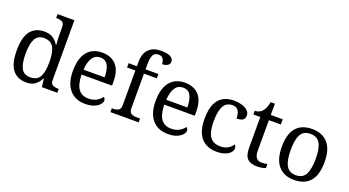

<svg xmlns="http://www.w3.org/2000/svg" viewBox="-54 -1366 3583 1972"><g transform="rotate(20 1737.0 -380.0)"><path d="M259 10Q160 10 107.5 -56.5Q55 -123 55 -267Q55 -412 107.5 -479Q160 -546 259 -546Q317 -546 353.5 -521.5Q390 -497 412 -458H418Q415 -483 413.5 -513.5Q412 -544 412 -568V-650Q412 -694 387.5 -706Q363 -718 330 -718H322V-760H506V-110Q506 -66 530.5 -54Q555 -42 588 -42H596V0H427L416 -90H412Q390 -44 354 -17Q318 10 259 10ZM276 -54Q354 -54 383 -106.5Q412 -159 412 -267Q412 -371 383 -426.5Q354 -482 275 -482Q209 -482 180.5 -426.5Q152 -371 152 -266Q152 -160 180.5 -107Q209 -54 276 -54Z M901 10Q792 10 730.5 -62Q669 -134 669 -264Q669 -404 727 -475Q785 -546 891 -546Q988 -546 1043.5 -486Q1099 -426 1099 -307V-261H766Q768 -152 805.5 -102.5Q843 -53 915 -53Q967 -53 1003.5 -74.5Q1040 -96 1058 -123Q1065 -120 1071 -111Q1077 -102 1077 -89Q1077 -69 1058 -46Q1039 -23 1000 -6.5Q961 10 901 10ZM998 -315Q998 -395 973.5 -443.5Q949 -492 889 -492Q834 -492 803.5 -446.5Q773 -401 768 -315Z M1176 0V-42H1189Q1223 -42 1247 -54.5Q1271 -67 1271 -114V-489H1180V-536H1271V-586Q1271 -675 1318.5 -722.5Q1366 -770 1448 -770Q1526 -770 1557 -750.5Q1588 -731 1588 -700Q1588 -673 1565 -658.5Q1542 -644 1506 -644Q1506 -674 1492 -699Q1478 -724 1440 -724Q1397 -724 1381 -691Q1365 -658 1365 -595V-536H1506V-489H1365V-114Q1365 -67 1389 -54.5Q1413 -42 1447 -42H1485V0Z M1805 10Q1696 10 1634.5 -62Q1573 -134 1573 -264Q1573 -404 1631 -475Q1689 -546 1795 -546Q1892 -546 1947.5 -486Q2003 -426 2003 -307V-261H1670Q1672 -152 1709.5 -102.5Q1747 -53 1819 -53Q1871 -53 1907.5 -74.5Q1944 -96 1962 -123Q1969 -120 1975 -111Q1981 -102 1981 -89Q1981 -69 1962 -46Q1943 -23 1904 -6.5Q1865 10 1805 10ZM1902 -315Q1902 -395 1877.5 -443.5Q1853 -492 1793 -492Q1738 -492 1707.5 -446.5Q1677 -401 1672 -315Z M2336 10Q2270 10 2218.5 -18Q2167 -46 2137.5 -106.5Q2108 -167 2108 -265Q2108 -372 2137.5 -433.5Q2167 -495 2217.5 -520.5Q2268 -546 2331 -546Q2373 -546 2413 -535Q2453 -524 2479 -501.5Q2505 -479 2505 -444Q2505 -410 2482.5 -395.5Q2460 -381 2416 -381Q2416 -428 2398.5 -462Q2381 -496 2331 -496Q2293 -496 2264.5 -476Q2236 -456 2220.5 -406Q2205 -356 2205 -266Q2205 -160 2240.5 -107.5Q2276 -55 2356 -55Q2403 -55 2437.5 -74.5Q2472 -94 2489 -125Q2506 -111 2506 -86Q2506 -63 2487 -41Q2468 -19 2430.5 -4.5Q2393 10 2336 10Z M2785 10Q2709 10 2674.5 -24.5Q2640 -59 2640 -145V-479H2564V-519Q2582 -519 2604 -526.5Q2626 -534 2642 -551Q2659 -569 2670 -595Q2681 -621 2688 -659H2734V-536H2865V-479H2734V-142Q2734 -91 2755 -67Q2776 -43 2810 -43Q2828 -43 2843 -45Q2858 -47 2874 -50V-6Q2861 0 2835 5Q2809 10 2785 10Z M3184 10Q3076 10 3014 -59Q2952 -128 2952 -269Q2952 -409 3011.5 -477.5Q3071 -546 3187 -546Q3295 -546 3357 -477.5Q3419 -409 3419 -269Q3419 -128 3359.5 -59Q3300 10 3184 10ZM3186 -42Q3261 -42 3291.5 -99.5Q3322 -157 3322 -269Q3322 -381 3291 -437Q3260 -493 3185 -493Q3110 -493 3079.5 -437Q3049 -381 3049 -269Q3049 -157 3080 -99.5Q3111 -42 3186 -42Z"/></g></svg>

Font: Noto Serif Old Uyghur
Style: Regular
Weight: 400
Designer: Lewis McGuffie
Foundry: Google LLC
Version: Version 1.003; ttfautohint (v1.8.4.7-5d5b)